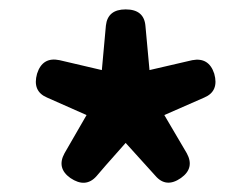

<svg xmlns="http://www.w3.org/2000/svg" viewBox="-20 -828 546 417"><path d="M252.9 -517.6Q197.3 -455.1 189.5 -445.3Q166 -418.9 132.8 -441.4Q102.5 -462.9 120.1 -495.1L168 -578.1L82 -616.2Q49.8 -629.9 60.5 -668Q72.3 -705.1 109.4 -697.3L201.2 -675.8L210 -772.5Q213.9 -807.6 252.9 -807.6Q293 -807.6 295.9 -771.5L304.7 -675.8L397.5 -697.3Q433.6 -704.1 445.3 -668Q456.1 -629.9 423.8 -616.2L336.9 -578.1L385.7 -495.1Q403.3 -462.9 373 -441.4Q340.8 -418.9 317.4 -446.3Z"/></svg>

Font: GenSenMaruGothic TW TTF Bold
Style: Regular
Weight: 700
Version: Version 1.301